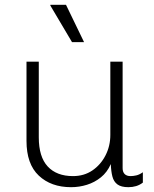

<svg xmlns="http://www.w3.org/2000/svg" viewBox="-20 -767 640 797"><path d="M275 10Q192 10 141 -38Q90 -86 90 -182V-511H141V-197Q141 -116 178 -76Q215 -36 283 -36Q329 -36 363.5 -59.5Q398 -83 418 -122Q438 -161 438 -207V-511H489V-69Q489 -53 497.5 -44.5Q506 -36 522 -36Q533 -36 546 -39Q559 -42 573 -52V-9Q560 1 545 5.5Q530 10 513 10Q483 10 467.5 -1.5Q452 -13 446.5 -34.5Q441 -56 440 -86Q425 -52 399 -31Q373 -10 341 0Q309 10 275 10ZM279 -592 189 -744V-747H254L329 -592Z"/></svg>

Font: Chivo Mono Thin
Style: Regular
Weight: 250
Designer: Hector Gatti
Foundry: Omnibus-Type
Version: Version 1.008